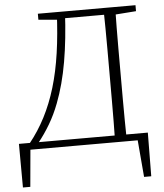

<svg xmlns="http://www.w3.org/2000/svg" viewBox="-58 -725 820 960"><g transform="rotate(-5 352.0 -244.5)"><path d="M18 185 17 -34H664L662 185H626L608 -26L634 0H46L74 -26L55 185ZM168 -644V-674H278V-635H271ZM279 -640V-674H524V-640ZM497 0Q498 -51 498.5 -103.5Q499 -156 499 -210.5Q499 -265 499 -325V-359Q499 -414 499 -467Q499 -520 498.5 -571.5Q498 -623 497 -674H556Q555 -623 554.5 -571Q554 -519 554 -466.5Q554 -414 554 -359V-325Q554 -265 554 -210Q554 -155 554.5 -103Q555 -51 556 0ZM528 -635V-674H658V-644L537 -635ZM70 -31Q116 -88 150 -154Q184 -220 207.5 -298Q231 -376 244.5 -469.5Q258 -563 263 -674H304Q297 -535 277.5 -422.5Q258 -310 223 -219Q202 -164 174.5 -117.5Q147 -71 114 -30V-17Z"/></g></svg>

Font: Source Serif 4 18pt Light
Style: Regular
Weight: 300
Designer: Frank Grießhammer
Foundry: Adobe Systems Incorporated
Version: Version 4.004;hotconv 1.0.116;makeotfexe 2.5.65601